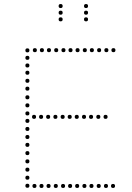

<svg xmlns="http://www.w3.org/2000/svg" viewBox="-20 -940 657 953"><path d="M281 -834Q271 -834 271 -844Q271 -854 281 -854Q291 -854 291 -844Q291 -834 281 -834ZM281 -867Q271 -867 271 -877Q271 -887 281 -887Q291 -887 291 -877Q291 -867 281 -867ZM281 -900Q271 -900 271 -910Q271 -920 281 -920Q291 -920 291 -910Q291 -900 281 -900ZM407 -834Q397 -834 397 -844Q397 -854 407 -854Q417 -854 417 -844Q417 -834 407 -834ZM407 -867Q397 -867 397 -877Q397 -887 407 -887Q417 -887 417 -877Q417 -867 407 -867ZM407 -900Q397 -900 397 -910Q397 -920 407 -920Q417 -920 417 -910Q417 -900 407 -900ZM116 -211Q106 -211 106 -221Q106 -231 116 -231Q126 -231 126 -221Q126 -211 116 -211ZM116 -170Q106 -170 106 -180Q106 -190 116 -190Q126 -190 126 -180Q126 -170 116 -170ZM116 -129Q106 -129 106 -139Q106 -149 116 -149Q126 -149 126 -139Q126 -129 116 -129ZM116 -88Q106 -88 106 -98Q106 -108 116 -108Q126 -108 126 -98Q126 -88 116 -88ZM116 -529Q106 -529 106 -539Q106 -549 116 -549Q126 -549 126 -539Q126 -529 116 -529ZM116 -490Q106 -490 106 -500Q106 -510 116 -510Q126 -510 126 -500Q126 -490 116 -490ZM116 -447Q106 -447 106 -457Q106 -467 116 -467Q126 -467 126 -457Q126 -447 116 -447ZM116 -367Q106 -367 106 -377Q106 -387 116 -387Q126 -387 126 -377Q126 -367 116 -367ZM116 -330Q106 -330 106 -340Q106 -350 116 -350Q126 -350 126 -340Q126 -330 116 -330ZM116 -290Q106 -290 106 -300Q106 -310 116 -310Q126 -310 126 -300Q126 -290 116 -290ZM116 -250Q106 -250 106 -260Q106 -270 116 -270Q126 -270 126 -260Q126 -250 116 -250ZM116 -680Q106 -680 106 -690Q106 -700 116 -700Q126 -700 126 -690Q126 -680 116 -680ZM116 -643Q106 -643 106 -653Q106 -663 116 -663Q126 -663 126 -653Q126 -643 116 -643ZM116 -605Q106 -605 106 -615Q106 -625 116 -625Q126 -625 126 -615Q126 -605 116 -605ZM116 -569Q106 -569 106 -579Q106 -589 116 -589Q126 -589 126 -579Q126 -569 116 -569ZM116 -407Q106 -407 106 -417Q106 -427 116 -427Q126 -427 126 -417Q126 -407 116 -407ZM116 -48Q106 -48 106 -58Q106 -68 116 -68Q126 -68 126 -58Q126 -48 116 -48ZM116 -8Q106 -8 106 -18Q106 -28 116 -28Q126 -28 126 -18Q126 -8 116 -8ZM153 -681Q143 -681 143 -691Q143 -701 153 -701Q163 -701 163 -691Q163 -681 153 -681ZM188 -681Q178 -681 178 -691Q178 -701 188 -701Q198 -701 198 -691Q198 -681 188 -681ZM223 -681Q213 -681 213 -691Q213 -701 223 -701Q233 -701 233 -691Q233 -681 223 -681ZM259 -681Q249 -681 249 -691Q249 -701 259 -701Q269 -701 269 -691Q269 -681 259 -681ZM295 -681Q285 -681 285 -691Q285 -701 295 -701Q305 -701 305 -691Q305 -681 295 -681ZM330 -681Q320 -681 320 -691Q320 -701 330 -701Q340 -701 340 -691Q340 -681 330 -681ZM365 -681Q355 -681 355 -691Q355 -701 365 -701Q375 -701 375 -691Q375 -681 365 -681ZM401 -681Q391 -681 391 -691Q391 -701 401 -701Q411 -701 411 -691Q411 -681 401 -681ZM436 -681Q426 -681 426 -691Q426 -701 436 -701Q446 -701 446 -691Q446 -681 436 -681ZM472 -681Q462 -681 462 -691Q462 -701 472 -701Q482 -701 482 -691Q482 -681 472 -681ZM508 -681Q498 -681 498 -691Q498 -701 508 -701Q518 -701 518 -691Q518 -681 508 -681ZM543 -681Q533 -681 533 -691Q533 -701 543 -701Q553 -701 553 -691Q553 -681 543 -681ZM149 -350Q139 -350 139 -360Q139 -370 149 -370Q159 -370 159 -360Q159 -350 149 -350ZM184 -350Q174 -350 174 -360Q174 -370 184 -370Q194 -370 194 -360Q194 -350 184 -350ZM219 -350Q209 -350 209 -360Q209 -370 219 -370Q229 -370 229 -360Q229 -350 219 -350ZM255 -350Q245 -350 245 -360Q245 -370 255 -370Q265 -370 265 -360Q265 -350 255 -350ZM291 -350Q281 -350 281 -360Q281 -370 291 -370Q301 -370 301 -360Q301 -350 291 -350ZM326 -350Q316 -350 316 -360Q316 -370 326 -370Q336 -370 336 -360Q336 -350 326 -350ZM361 -350Q351 -350 351 -360Q351 -370 361 -370Q371 -370 371 -360Q371 -350 361 -350ZM397 -350Q387 -350 387 -360Q387 -370 397 -370Q407 -370 407 -360Q407 -350 397 -350ZM432 -350Q422 -350 422 -360Q422 -370 432 -370Q442 -370 442 -360Q442 -350 432 -350ZM468 -350Q458 -350 458 -360Q458 -370 468 -370Q478 -370 478 -360Q478 -350 468 -350ZM504 -350Q494 -350 494 -360Q494 -370 504 -370Q514 -370 514 -360Q514 -350 504 -350ZM151 -7Q141 -7 141 -17Q141 -27 151 -27Q161 -27 161 -17Q161 -7 151 -7ZM186 -7Q176 -7 176 -17Q176 -27 186 -27Q196 -27 196 -17Q196 -7 186 -7ZM221 -7Q211 -7 211 -17Q211 -27 221 -27Q231 -27 231 -17Q231 -7 221 -7ZM257 -7Q247 -7 247 -17Q247 -27 257 -27Q267 -27 267 -17Q267 -7 257 -7ZM293 -7Q283 -7 283 -17Q283 -27 293 -27Q303 -27 303 -17Q303 -7 293 -7ZM328 -7Q318 -7 318 -17Q318 -27 328 -27Q338 -27 338 -17Q338 -7 328 -7ZM363 -7Q353 -7 353 -17Q353 -27 363 -27Q373 -27 373 -17Q373 -7 363 -7ZM399 -7Q389 -7 389 -17Q389 -27 399 -27Q409 -27 409 -17Q409 -7 399 -7ZM434 -7Q424 -7 424 -17Q424 -27 434 -27Q444 -27 444 -17Q444 -7 434 -7ZM470 -7Q460 -7 460 -17Q460 -27 470 -27Q480 -27 480 -17Q480 -7 470 -7ZM506 -7Q496 -7 496 -17Q496 -27 506 -27Q516 -27 516 -17Q516 -7 506 -7ZM541 -7Q531 -7 531 -17Q531 -27 541 -27Q551 -27 551 -17Q551 -7 541 -7Z"/></svg>

Font: Raleway Dots 
Style: Regular
Weight: 400
Version: Version 1.000